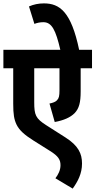

<svg xmlns="http://www.w3.org/2000/svg" viewBox="-20 -916 563 1133"><path d="M523 -513V-622H447C400 -847 332 -896 239 -896C208 -896 178 -890 151 -878L183 -775C198 -781 216 -785 236 -785C286 -785 309 -738 336 -622H0V-513H58V-304C58 -242 63 -211 78 -180C95 -146 125 -120 177 -87L274 -26C326 6 337 28 337 59C337 89 323 115 307 136L409 197C439 155 464 109 464 49C464 -9 443 -56 366 -105L253 -177C190 -217 182 -238 182 -313V-513H331V-383C331 -350 328 -336 316 -324C308 -315 292 -309 272 -305L303 -196C357 -206 395 -223 420 -248C447 -276 456 -311 456 -377V-513Z"/></svg>

Font: Noto Sans Devanagari Condensed
Style: Bold
Weight: 700
Width: 3
Designer: Jelle Bosma - Monotype Design Team
Foundry: Monotype Imaging Inc.
Version: Version 2.004